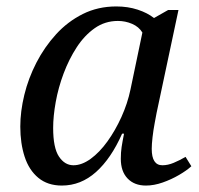

<svg xmlns="http://www.w3.org/2000/svg" viewBox="-20 -566 619 596"><path d="M172 10Q128 10 99 -14Q70 -38 56.5 -79.5Q43 -121 43 -173Q43 -220 55.5 -271.5Q68 -323 93 -371.5Q118 -420 154 -459.5Q190 -499 237 -522.5Q284 -546 341 -546Q377 -546 407.5 -536Q438 -526 458 -510L502 -535H534L466 -215Q464 -204 460 -183Q456 -162 453.5 -140Q451 -118 451 -104Q451 -53 484 -53Q501 -53 519 -60.5Q537 -68 556 -79L574 -50Q560 -37 536 -23Q512 -9 485 0.5Q458 10 433 10Q397 10 376 -12Q355 -34 355 -73Q355 -93 357.5 -109.5Q360 -126 365 -151H359Q325 -74 278 -32Q231 10 172 10ZM208 -53Q234 -53 261.5 -73Q289 -93 313.5 -127Q338 -161 357 -203Q376 -245 385 -288L422 -465Q411 -483 390 -492Q369 -501 346 -501Q306 -501 274 -478.5Q242 -456 218 -419Q194 -382 177.5 -338Q161 -294 153 -249.5Q145 -205 145 -169Q145 -107 163 -80Q181 -53 208 -53Z"/></svg>

Font: NotoSerif-Italic
Style: Regular
Weight: 400
Italic angle: -12°
Designer: Monotype Design Team
Foundry: Monotype Imaging Inc.
Version: Version 2.007; ttfautohint (v1.8) -l 8 -r 50 -G 200 -x 14 -D